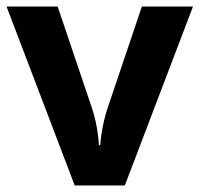

<svg xmlns="http://www.w3.org/2000/svg" viewBox="-20 -566 609 586"><path d="M208 0 0 -546H156L261 -235Q267 -217 271.5 -197Q276 -177 278.5 -158Q281 -139 282 -123H286Q287 -140 290 -159Q293 -178 297.5 -197.5Q302 -217 308 -235L413 -546H569L361 0Z"/></svg>

Font: Noto Sans Sundanese
Style: Regular
Weight: 400
Designer: Monotype Design Team (Regular), Sérgio L. Martins (other weights)
Foundry: Monotype Imaging Inc.
Version: Version 2.003